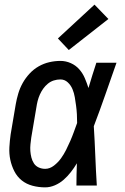

<svg xmlns="http://www.w3.org/2000/svg" viewBox="-20 -801 540 829"><path d="M175 8Q147 8 120.5 1Q94 -6 74 -22Q54 -38 42 -61.5Q30 -85 24.5 -111Q19 -137 20.5 -165Q22 -193 26 -221L48 -351Q52 -374 59 -397.5Q66 -421 78 -442.5Q90 -464 107.5 -483Q125 -502 147 -514.5Q169 -527 193 -532.5Q217 -538 241 -538Q264 -538 285.5 -528.5Q307 -519 322 -502Q337 -485 346 -464Q355 -443 362 -421Q370 -448 378.5 -475.5Q387 -503 396 -530H483Q459 -462 435 -393Q411 -324 385 -256Q389 -192 391.5 -128Q394 -64 398 0H310Q310 -24 310.5 -48Q311 -72 312 -96Q300 -76 286 -58Q272 -40 255 -25Q238 -10 217 -1Q196 8 175 8ZM175 -72Q195 -72 213 -86Q231 -100 243.5 -117.5Q256 -135 265.5 -154Q275 -173 283.5 -192.5Q292 -212 299 -231.5Q306 -251 313 -270Q313 -289 312 -307.5Q311 -326 308.5 -344.5Q306 -363 303 -381Q300 -399 293 -416Q286 -433 272.5 -445.5Q259 -458 241 -458Q226 -458 212 -453.5Q198 -449 186.5 -439.5Q175 -430 166.5 -418Q158 -406 152 -392.5Q146 -379 142.5 -365Q139 -351 137 -337L115 -207Q113 -193 111.5 -178Q110 -163 111 -149Q112 -135 115.5 -121Q119 -107 126.5 -95.5Q134 -84 147 -78Q160 -72 175 -72ZM277 -585 230 -635 388 -781 448 -719Z"/></svg>

Font: Iosevka Curly Medium Oblique
Style: Regular
Weight: 500
Italic angle: -9°
Monospace: yes
Designer: Belleve Invis
Foundry: Belleve Invis
Version: Version 11.1.0; ttfautohint (v1.8.3)